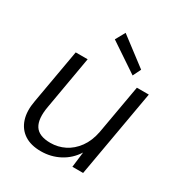

<svg xmlns="http://www.w3.org/2000/svg" viewBox="-174 -844 913 976"><g transform="rotate(30 283.0 -356.5)"><path d="M207 12Q148 12 110 -13Q72 -38 57 -84Q42 -130 54 -194L110 -512H180L126 -202Q112 -125 136 -87Q160 -49 228 -49Q272 -49 311 -68.5Q350 -88 378.5 -127Q407 -166 418 -223L469 -512H539L449 0H386L397 -90Q366 -41 316 -14.5Q266 12 207 12ZM419 -555 249 -669 280 -725 442 -602Z"/></g></svg>

Font: DM Sans 12pt Light
Style: Italic
Weight: 300
Italic angle: -10°
Version: Version 4.004;gftools[0.9.30]